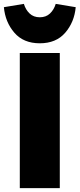

<svg xmlns="http://www.w3.org/2000/svg" viewBox="-59 -969 410 989"><path d="M249 0H43V-696H249ZM-39 -932 64 -949Q73 -919 93.5 -899.5Q114 -880 146 -880Q178 -880 198.5 -899.5Q219 -919 228 -949L331 -932Q324 -855 277 -800.5Q230 -746 146 -746Q62 -746 15 -800.5Q-32 -855 -39 -932Z"/></svg>

Font: FiraGO Heavy
Style: Regular
Weight: 900
Designer: bBox Type
Foundry: bBox Type GmbH
Version: Version 1.001